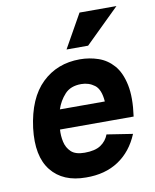

<svg xmlns="http://www.w3.org/2000/svg" viewBox="-82 -777 684 850"><g transform="rotate(-10 260.0 -352.0)"><path d="M334 -714H500L346 -563H249ZM358 -162 474 -144Q443 -69 382.5 -29Q322 11 236 10Q133 10 80.5 -55.5Q28 -121 43 -246Q60 -378 128.5 -444Q197 -510 299 -510Q342 -510 381.5 -496.5Q421 -483 449.5 -450.5Q478 -418 490 -361Q502 -304 490 -219H159Q157 -191 163 -163.5Q169 -136 188.5 -117.5Q208 -99 249 -99Q296 -99 321.5 -116Q347 -133 358 -162ZM286 -401Q238 -401 212 -372.5Q186 -344 174 -307H376Q372 -362 346 -381.5Q320 -401 286 -401Z"/></g></svg>

Font: Haskoy Bold
Style: Italic
Weight: 700
Designer: Ertekin Erdin
Foundry: Ertekin Erdin
Version: Version 2.000; ttfautohint (v1.8.4.7-5d5b)